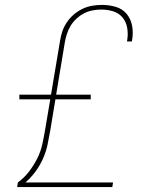

<svg xmlns="http://www.w3.org/2000/svg" viewBox="-20 -763 640 783"><path d="M50 0 53 -19Q79 -38 98.5 -63.5Q118 -89 132 -117Q146 -145 152.5 -174.5Q159 -204 164 -234L185 -358H59V-377H188L224 -591Q227 -612 233 -631.5Q239 -651 251 -669.5Q263 -688 279.5 -702.5Q296 -717 315.5 -726.5Q335 -736 355.5 -739.5Q376 -743 396 -743Q425 -743 452 -735Q479 -727 496 -707Q513 -687 518.5 -659Q524 -631 519 -602L518 -594H498L499 -601Q503 -626 498.5 -650.5Q494 -675 479 -692.5Q464 -710 441 -717Q418 -724 393 -724Q375 -724 357 -720.5Q339 -717 322.5 -708.5Q306 -700 291.5 -686.5Q277 -673 267.5 -657Q258 -641 252.5 -623.5Q247 -606 244 -588L209 -377H350V-358H206L185 -231Q180 -202 174 -173.5Q168 -145 156 -117.5Q144 -90 125.5 -64.5Q107 -39 84 -19H441L438 0Z"/></svg>

Font: Iosevka Etoile Thin
Style: Italic
Weight: 100
Italic angle: -9°
Designer: Belleve Invis
Foundry: Belleve Invis
Version: Version 22.1.2; ttfautohint (v1.8.4)